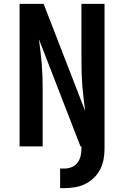

<svg xmlns="http://www.w3.org/2000/svg" viewBox="-20 -755 640 990"><path d="M312 215H290V114H312Q331 114 349 107Q367 100 379 84.5Q391 69 395.5 50Q400 31 400 12V0H395L181 -552Q185 -519 189 -487Q193 -455 195.5 -423Q198 -391 199 -358.5Q200 -326 200 -294V0H81V-735H205L419 -183Q415 -216 411 -248Q407 -280 404.5 -312Q402 -344 401 -376.5Q400 -409 400 -441V-735H519V12Q519 40 514 67Q509 94 496.5 118.5Q484 143 463.5 162.5Q443 182 418.5 194Q394 206 366.5 210.5Q339 215 312 215Z"/></svg>

Font: R Plex Mono
Style: Bold
Weight: 700
Monospace: yes
Designer: Belleve Invis
Foundry: Belleve Invis
Version: Version 31.8.0